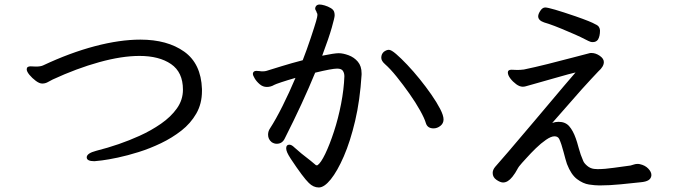

<svg xmlns="http://www.w3.org/2000/svg" viewBox="-20 -780 3040 848"><path d="M115 -487 139 -486Q159 -486 170 -491Q289 -547 399 -576Q509 -605 600 -605Q719 -605 793.5 -552Q868 -499 872 -387V-378Q872 -322 847 -278.5Q822 -235 781 -203Q740 -171 691 -147.5Q642 -124 592.5 -108.5Q543 -93 500.5 -84Q458 -75 430 -71.5Q402 -68 397 -68Q363 -68 363 -85Q363 -103 405 -114Q508 -140 596 -180Q647 -203 691 -233.5Q735 -264 761.5 -301.5Q788 -339 788 -384Q788 -461 735.5 -497Q683 -533 596 -533Q518 -533 418.5 -505.5Q319 -478 213 -429Q200 -422 189.5 -416.5Q179 -411 166.5 -411Q154 -411 138 -423Q122 -435 110 -449.5Q98 -464 98 -474Q98 -487 115 -487Z M1403 -534Q1457 -545 1476 -545Q1495 -545 1519.5 -536Q1544 -527 1560.5 -507.5Q1577 -488 1577 -456V-450Q1570 -337 1548.5 -246Q1527 -155 1498.5 -89.5Q1470 -24 1441 12Q1412 48 1388 48Q1364 48 1344 28Q1319 4 1264 -79Q1253 -96 1248.5 -106.5Q1244 -117 1244 -125Q1244 -141 1258 -141Q1268 -141 1280 -129Q1306 -105 1352 -70Q1368 -57 1376 -50H1380Q1381 -50 1382 -50Q1397 -60 1416.5 -100.5Q1436 -141 1455 -199Q1474 -257 1486.5 -321.5Q1499 -386 1501 -443Q1501 -457 1494.5 -467Q1488 -477 1469 -477Q1446 -477 1372 -459Q1318 -327 1238 -169Q1227 -145 1202 -145Q1191 -145 1180 -152Q1164 -165 1164 -185Q1164 -200 1172 -212Q1198 -252 1228 -312Q1258 -372 1285 -436Q1250 -426 1223 -417Q1196 -408 1191 -405Q1176 -396 1158.5 -396Q1141 -396 1127 -408Q1113 -420 1105 -433.5Q1097 -447 1097 -453V-456Q1099 -467 1113 -467L1125 -466H1126Q1131 -465 1134 -465H1143Q1150 -465 1157 -467Q1183 -475 1225 -488Q1267 -501 1317 -514Q1335 -560 1352.5 -612.5Q1370 -665 1376 -686Q1382 -707 1382 -714Q1382 -721 1379 -724Q1378 -729 1375 -733.5Q1372 -738 1372 -742Q1372 -747 1375 -752Q1380 -760 1392 -760Q1400 -760 1414 -756Q1428 -752 1441.5 -744Q1455 -736 1457 -723Q1458 -719 1458 -711Q1458 -703 1445.5 -658.5Q1433 -614 1403 -534ZM1895 -213Q1868 -213 1861 -236Q1855 -257 1835.5 -292Q1816 -327 1788.5 -366Q1761 -405 1732.5 -440.5Q1704 -476 1680 -497Q1664 -511 1664 -525Q1664 -541 1675 -551Q1687 -560 1697.5 -560Q1708 -560 1729.5 -541.5Q1751 -523 1778.5 -494Q1806 -465 1833.5 -431Q1861 -397 1885 -362.5Q1909 -328 1924 -299Q1939 -270 1939 -252.5Q1939 -235 1925 -224Q1911 -213 1895 -213Z M2598 -594Q2588 -594 2578 -599.5Q2568 -605 2545 -616Q2522 -627 2493 -639Q2422 -670 2383 -681Q2357 -690 2357 -708Q2357 -718 2366.5 -732.5Q2376 -747 2388 -747Q2408 -747 2522 -708Q2591 -684 2609 -673Q2621 -668 2625.5 -660.5Q2630 -653 2630 -645Q2630 -620 2621 -605Q2613 -594 2598 -594ZM2419 -237Q2433 -242 2447 -242Q2477 -242 2494 -222.5Q2511 -203 2523 -169Q2528 -156 2536 -126Q2544 -96 2556 -69Q2560 -59 2573.5 -47.5Q2587 -36 2604 -34Q2609 -34 2612 -33.5Q2615 -33 2619 -33Q2651 -33 2692 -39Q2733 -45 2765 -49Q2773 -51 2780 -53.5Q2787 -56 2795 -56Q2803 -56 2806 -55Q2829 -50 2843 -35.5Q2857 -21 2857 -7V-6Q2856 8 2844.5 15.5Q2833 23 2809 25L2722 34Q2672 39 2628 39Q2608 39 2581.5 35Q2555 31 2528.5 11Q2502 -9 2484 -56Q2478 -74 2469 -109Q2460 -144 2450 -166Q2444 -178 2429 -178Q2414 -178 2391.5 -162.5Q2369 -147 2346.5 -125Q2324 -103 2307 -84Q2297 -73 2286 -61Q2271 -45 2264 -31Q2257 -17 2243 1Q2223 26 2202 26Q2190 26 2173 14.5Q2156 3 2156 -16Q2156 -30 2167 -43Q2197 -76 2339 -244Q2509 -446 2522 -460Q2503 -456 2428 -434.5Q2353 -413 2331 -407Q2309 -401 2302.5 -399Q2296 -397 2289 -397Q2275 -397 2260 -408Q2245 -419 2234 -433.5Q2223 -448 2223 -460Q2223 -472 2239 -472L2265 -471Q2277 -471 2294 -473Q2342 -483 2398 -497Q2451 -511 2514.5 -527Q2578 -543 2581.5 -544.5Q2585 -546 2592 -546Q2611 -546 2629 -533.5Q2647 -521 2647 -506Q2647 -486 2623 -465Q2598 -439 2549 -385Q2499 -329 2419 -237Z"/></svg>

Font: Moon Stars Kai HW
Style: Bold
Weight: 700
Designer: GuiWonder
Version: Version 1.101